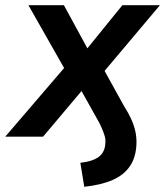

<svg xmlns="http://www.w3.org/2000/svg" viewBox="-49 -524 633 736"><path d="M274 192 259 100Q306 95 330 77Q354 59 355 22Q356 10 352 -3.5Q348 -17 340.5 -34.5Q333 -52 320 -74L254 -192L277 -191L116 0H-29L218 -288L219 -224L60 -504H196L294 -324H274L420 -504H564L329 -225L331 -290L425 -120Q444 -90 455 -65Q466 -40 470.5 -17.5Q475 5 474 29Q472 79 449 113Q426 147 382.5 166Q339 185 274 192Z"/></svg>

Font: Nunitoga
Style: Bold Italic
Weight: 700
Italic angle: -9°
Designer: Vernon Adams
Foundry: Vernon Adams
Version: Version 1.0